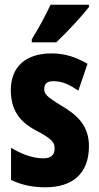

<svg xmlns="http://www.w3.org/2000/svg" viewBox="-20 -786 421 816"><path d="M358 -756V-766H195C174 -722 148 -672 115 -619V-606H219C267 -651 331 -721 358 -756ZM358 -165C358 -252 308 -297 244 -335C175 -377 168 -387 168 -408C168 -431 181 -441 207 -441C249 -441 279 -423 313 -401L352 -515C300 -545 253 -559 199 -559C89 -559 26 -502 26 -403C26 -322 60 -270 132 -232C210 -192 212 -176 212 -154C212 -127 196 -113 164 -113C114 -113 65 -135 27 -158V-21C74 1 120 10 173 10C287 10 358 -47 358 -165Z"/></svg>

Font: Noto Sans Sinhala UI ExtraCondensed ExtraBold
Style: Regular
Weight: 800
Width: 2
Designer: Jelle Bosma - Monotype Design Team
Foundry: Monotype Imaging Inc.
Version: Version 2.006